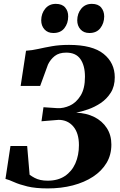

<svg xmlns="http://www.w3.org/2000/svg" viewBox="-20 -990 637 1018"><path d="M233 9Q168.5 9 125.2 -1.5Q82 -12 54.5 -24.5Q27 -37 9 -41.5L35.5 -216H124L137 -63.5Q150 -54 163.8 -46.8Q177.5 -39.5 194.5 -35.8Q211.5 -32 232.5 -32Q287.5 -32 324.2 -56.8Q361 -81.5 379.8 -124.2Q398.5 -167 398.5 -220.5Q398.5 -284 368.8 -319.2Q339 -354.5 290.5 -354.5L200 -347L210.5 -421.5L285 -416.5Q317 -415 350.5 -430.2Q384 -445.5 407.2 -482.8Q430.5 -520 430.5 -583Q430.5 -642 406.5 -676.5Q382.5 -711 331 -711Q293 -711 270.2 -693Q247.5 -675 234.5 -648L193 -534.5H89.5L118 -721Q150 -723 183 -730.5Q216 -738 255.8 -745Q295.5 -752 346 -752Q470.5 -752 529.5 -704.2Q588.5 -656.5 588.5 -580Q588.5 -532 567.2 -498.5Q546 -465 513.8 -443.5Q481.5 -422 446.5 -410Q411.5 -398 384 -392.5Q438.5 -390.5 480.2 -369.5Q522 -348.5 546.2 -311.2Q570.5 -274 570.5 -223.5Q570.5 -169 545 -126.2Q519.5 -83.5 473.5 -53.2Q427.5 -23 366.2 -7Q305 9 233 9ZM263 -815Q233 -815 215.8 -834.2Q198.5 -853.5 198.5 -882.5Q199 -919 220 -944.2Q241 -969.5 276 -969.5Q309.5 -969.5 325.8 -950Q342 -930.5 341.5 -902.5Q341.5 -866.5 321.5 -840.8Q301.5 -815 263 -815ZM454 -815Q424 -815 406.8 -834.2Q389.5 -853.5 389.5 -882.5Q390 -919 411 -944.2Q432 -969.5 467 -969.5Q500.5 -969.5 516.5 -950Q532.5 -930.5 532.5 -902.5Q532 -866.5 512 -840.8Q492 -815 454 -815Z"/></svg>

Font: Merriweather 96pt ExtraBold
Style: Italic
Weight: 800
Italic angle: -7.8°
Version: Version 2.101